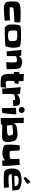

<svg xmlns="http://www.w3.org/2000/svg" viewBox="2491 -3464 977 5999"><g transform="rotate(90 2979.5 -464.5)"><path d="M679.7 -514.6Q679.7 -469.7 668 -427.7Q661.1 -426.8 627.4 -425.3Q593.8 -423.8 547.4 -421.4Q501 -418.9 447.8 -415.5Q394.5 -412.1 349.1 -408.2Q303.7 -404.3 272 -399.9Q240.2 -395.5 236.3 -391.6Q220.7 -377.9 212.9 -358.4Q205.1 -338.9 205.1 -319.3Q205.1 -307.6 207.5 -301.3Q210 -294.9 215.8 -287.1Q218.8 -284.2 236.3 -282.2Q253.9 -280.3 275.4 -279.3Q296.9 -278.3 315.4 -277.8Q334 -277.3 336.9 -277.3Q407.2 -277.3 477.5 -280.3Q547.9 -283.2 618.2 -288.1L626 -120.1Q528.3 -112.3 430.2 -105Q332 -97.7 233.4 -97.7Q228.5 -97.7 219.2 -97.7Q210 -97.7 199.2 -98.1Q188.5 -98.6 178.7 -99.6Q168.9 -100.6 165 -101.6Q144.5 -107.4 124.5 -114.7Q104.5 -122.1 86.9 -133.3Q69.3 -144.5 56.2 -160.2Q43 -175.8 37.1 -198.2Q33.2 -212.9 30.8 -236.8Q28.3 -260.7 27.3 -286.1Q26.4 -311.5 25.9 -335.9Q25.4 -360.4 25.4 -377Q25.4 -415 26.4 -448.2Q27.3 -481.4 37.1 -509.3Q46.9 -537.1 68.8 -559.1Q90.8 -581.1 131.8 -597.7Q150.4 -605.5 187.5 -609.9Q224.6 -614.3 265.1 -616.7Q305.7 -619.1 342.8 -620.1Q379.9 -621.1 400.4 -621.1Q468.8 -621.1 536.6 -618.2Q604.5 -615.2 672.9 -610.4Q675.8 -585.9 677.7 -562Q679.7 -538.1 679.7 -514.6Z M1470.7 -386.7Q1470.7 -378.9 1470.7 -371.6Q1470.7 -364.3 1469.7 -356.4Q1468.8 -342.8 1464.8 -311.5Q1460.9 -280.3 1454.1 -246.6Q1447.3 -212.9 1437.5 -184.6Q1427.7 -156.2 1416 -148.4Q1410.2 -144.5 1376.5 -141.6Q1342.8 -138.7 1294.4 -135.7Q1246.1 -132.8 1189.5 -130.9Q1132.8 -128.9 1081.5 -127.4Q1030.3 -126 991.7 -125Q953.1 -124 940.4 -124Q934.6 -124 920.4 -124Q906.2 -124 890.6 -124.5Q875 -125 861.3 -126Q847.7 -127 841.8 -128.9Q828.1 -133.8 814.5 -145Q800.8 -156.2 789.1 -170.4Q777.3 -184.6 768.1 -199.7Q758.8 -214.8 754.9 -228.5Q752 -239.3 750 -261.2Q748 -283.2 747.1 -307.1Q746.1 -331.1 745.6 -353.5Q745.1 -376 745.1 -387.7Q745.1 -406.2 746.1 -439Q747.1 -471.7 752 -505.9Q756.8 -540 766.1 -569.8Q775.4 -599.6 793 -611.3Q800.8 -616.2 822.3 -620.1Q843.8 -624 873 -627Q902.3 -629.9 935.5 -631.3Q968.8 -632.8 1000.5 -633.3Q1032.2 -633.8 1059.6 -633.8Q1086.9 -633.8 1103.5 -632.8Q1118.2 -631.8 1145.5 -631.3Q1172.9 -630.9 1206.5 -629.9Q1240.2 -628.9 1276.4 -626.5Q1312.5 -624 1343.8 -620.1Q1375 -616.2 1398.9 -609.9Q1422.9 -603.5 1430.7 -594.7Q1443.4 -581.1 1451.2 -553.7Q1459 -526.4 1463.4 -495.6Q1467.8 -464.8 1469.2 -435.1Q1470.7 -405.3 1470.7 -386.7ZM1263.7 -366.2Q1263.7 -377.9 1262.7 -393.6Q1261.7 -409.2 1259.8 -425.3Q1257.8 -441.4 1253.9 -456.5Q1250 -471.7 1244.1 -481.4Q1236.3 -494.1 1213.9 -501Q1191.4 -507.8 1164.6 -511.2Q1137.7 -514.6 1111.8 -515.6Q1085.9 -516.6 1073.2 -516.6Q1066.4 -516.6 1048.8 -516.1Q1031.2 -515.6 1012.2 -514.6Q993.2 -513.7 976.6 -511.2Q960 -508.8 955.1 -505.9Q946.3 -500 941.4 -487.8Q936.5 -475.6 934.1 -460.9Q931.6 -446.3 931.2 -432.1Q930.7 -418 930.7 -409.2Q930.7 -400.4 932.1 -377.4Q933.6 -354.5 936 -328.6Q938.5 -302.7 942.4 -281.2Q946.3 -259.8 952.1 -253.9Q959 -246.1 978 -241.2Q997.1 -236.3 1019 -232.9Q1041 -229.5 1061.5 -228Q1082 -226.6 1090.8 -226.6Q1106.4 -226.6 1127.9 -227.5Q1149.4 -228.5 1171.4 -232.4Q1193.4 -236.3 1212.9 -243.2Q1232.4 -250 1244.1 -261.7Q1251 -268.6 1254.9 -282.2Q1258.8 -295.9 1260.7 -311.5Q1262.7 -327.1 1263.2 -342.3Q1263.7 -357.4 1263.7 -366.2Z M2141.6 -290Q2141.6 -263.7 2141.6 -236.8Q2141.6 -210 2139.6 -183.6L1921.9 -169.9Q1925.8 -220.7 1928.2 -270.5Q1930.7 -320.3 1930.7 -372.1Q1930.7 -377 1930.7 -388.7Q1930.7 -400.4 1929.7 -413.6Q1928.7 -426.8 1927.7 -438.5Q1926.8 -450.2 1925.8 -455.1Q1920.9 -468.8 1915.5 -478.5Q1910.2 -488.3 1902.8 -494.1Q1895.5 -500 1884.8 -502.4Q1874 -504.9 1858.4 -504.9Q1846.7 -504.9 1828.6 -502.9Q1810.5 -501 1792 -497.1Q1773.4 -493.2 1756.8 -487.3Q1740.2 -481.4 1733.4 -473.6L1731.4 -185.5Q1729.5 -189.5 1720.2 -189.5Q1710.9 -189.5 1707 -189.5Q1677.7 -189.5 1646.5 -187Q1615.2 -184.6 1585.9 -180.7Q1573.2 -295.9 1563.5 -410.2Q1553.7 -524.4 1541 -639.6Q1560.5 -640.6 1580.1 -641.1Q1599.6 -641.6 1619.1 -641.6Q1644.5 -641.6 1670.4 -640.1Q1696.3 -638.7 1721.7 -637.7L1728.5 -562.5Q1755.9 -607.4 1802.7 -637.7Q1849.6 -668 1903.3 -668Q1930.7 -668 1960 -665Q1989.3 -662.1 2016.1 -653.3Q2043 -644.5 2066.9 -628.9Q2090.8 -613.3 2107.4 -588.9Q2115.2 -577.1 2120.6 -554.2Q2126 -531.2 2129.9 -502.4Q2133.8 -473.6 2136.2 -441.4Q2138.7 -409.2 2139.6 -379.9Q2140.6 -350.6 2141.1 -326.7Q2141.6 -302.7 2141.6 -290Z M2721.7 -172.9 2705.1 -1Q2673.8 1 2642.6 2.4Q2611.3 3.9 2580.1 3.9Q2563.5 3.9 2536.1 2.9Q2508.8 2 2479.5 -0.5Q2450.2 -2.9 2423.8 -7.3Q2397.5 -11.7 2381.8 -18.6Q2358.4 -29.3 2343.3 -46.9Q2328.1 -64.5 2318.4 -85.4Q2308.6 -106.4 2302.7 -130.4Q2296.9 -154.3 2293.9 -177.7Q2291 -200.2 2289.6 -226.1Q2288.1 -252 2287.6 -279.3Q2287.1 -306.6 2287.1 -332.5Q2287.1 -358.4 2287.1 -380.9V-410.2H2226.6Q2230.5 -454.1 2231 -497.1Q2231.4 -540 2235.4 -584L2293.9 -582V-726.6Q2349.6 -715.8 2404.8 -715.3Q2460 -714.8 2515.6 -710.9L2513.7 -561.5L2595.7 -556.6Q2595.7 -549.8 2596.2 -543.9Q2596.7 -538.1 2596.7 -531.2Q2596.7 -503.9 2592.3 -478Q2587.9 -452.1 2581.1 -425.8H2509.8Q2507.8 -380.9 2506.8 -335.9Q2505.9 -291 2505.9 -246.1Q2505.9 -224.6 2507.3 -207.5Q2508.8 -190.4 2515.1 -178.7Q2521.5 -167 2536.1 -161.1Q2550.8 -155.3 2577.1 -155.3Q2613.3 -155.3 2649.4 -160.2Q2685.5 -165 2721.7 -172.9Z M3292 -412.1V-389.6L3103.5 -380.9Q3106.4 -393.6 3106.4 -410.2Q3106.4 -434.6 3099.6 -441.9Q3092.8 -449.2 3069.3 -449.2Q3036.1 -449.2 2996.1 -437.5Q2956.1 -425.8 2925.8 -415Q2920.9 -372.1 2918 -329.1Q2915 -286.1 2915 -243.2Q2915 -195.3 2915.5 -147.9Q2916 -100.6 2917 -52.7L2749 -42Q2744.1 -104.5 2739.3 -166.5Q2734.4 -228.5 2730.5 -291Q2725.6 -374 2717.8 -456.5Q2710 -539.1 2702.1 -623Q2757.8 -619.1 2813 -611.8Q2868.2 -604.5 2923.8 -593.8L2918.9 -511.7Q2948.2 -535.2 2975.1 -552.2Q3002 -569.3 3029.8 -581.1Q3057.6 -592.8 3088.9 -598.1Q3120.1 -603.5 3158.2 -603.5Q3183.6 -603.5 3210.9 -598.1Q3238.3 -592.8 3257.8 -573.2Q3267.6 -562.5 3274.4 -541Q3281.2 -519.5 3285.2 -495.6Q3289.1 -471.7 3290.5 -448.7Q3292 -425.8 3292 -412.1Z M3512.7 -653.3Q3512.7 -633.8 3504.4 -616.7Q3496.1 -599.6 3481.9 -586.9Q3467.8 -574.2 3450.2 -566.9Q3432.6 -559.6 3415 -559.6Q3395.5 -559.6 3378.4 -568.4Q3361.3 -577.1 3348.6 -590.8Q3335.9 -604.5 3329.1 -622.6Q3322.3 -640.6 3322.3 -659.2Q3322.3 -677.7 3329.6 -693.8Q3336.9 -710 3349.1 -721.7Q3361.3 -733.4 3377.4 -740.2Q3393.6 -747.1 3412.1 -747.1Q3430.7 -747.1 3448.7 -739.7Q3466.8 -732.4 3481 -719.2Q3495.1 -706.1 3503.9 -689Q3512.7 -671.9 3512.7 -653.3ZM3552.7 -487.3Q3547.9 -435.5 3544.9 -384.8Q3542 -334 3539.1 -283.2Q3535.2 -223.6 3525.9 -165Q3516.6 -106.4 3504.9 -47.9L3355.5 -32.2Q3355.5 -63.5 3356 -93.8Q3356.4 -124 3356.4 -155.3Q3356.4 -235.4 3353.5 -315.4Q3350.6 -395.5 3347.7 -475.6Q3399.4 -477.5 3449.7 -481.4Q3500 -485.4 3552.7 -487.3Z M4419.9 -203.1Q4419.9 -150.4 4396.5 -107.4Q4373 -64.5 4320.3 -47.9Q4312.5 -45.9 4288.1 -44.4Q4263.7 -43 4235.4 -42.5Q4207 -42 4181.6 -42Q4156.2 -42 4148.4 -42Q4079.1 -42 4010.3 -43Q3941.4 -43.9 3873 -45.9L3868.2 -3.9Q3818.4 -3.9 3767.6 -2Q3716.8 0 3666 2.9Q3667 -72.3 3667.5 -146.5Q3668 -220.7 3668 -295.9Q3668 -403.3 3664.6 -509.3Q3661.1 -615.2 3658.2 -721.7L3824.2 -714.8Q3823.2 -702.1 3823.2 -689Q3823.2 -675.8 3823.2 -662.1Q3823.2 -597.7 3825.7 -533.7Q3828.1 -469.7 3828.1 -405.3Q3843.8 -433.6 3871.1 -459Q3898.4 -484.4 3928.7 -492.2Q3956.1 -499 3991.2 -504.9Q4026.4 -510.7 4063 -515.1Q4099.6 -519.5 4135.7 -521.5Q4171.9 -523.4 4200.2 -523.4Q4220.7 -523.4 4245.6 -518.1Q4270.5 -512.7 4294.9 -502.9Q4319.3 -493.2 4339.4 -479Q4359.4 -464.8 4371.1 -446.3Q4380.9 -429.7 4390.1 -397Q4399.4 -364.3 4405.8 -327.6Q4412.1 -291 4416 -256.8Q4419.9 -222.7 4419.9 -203.1ZM4214.8 -264.6Q4214.8 -274.4 4212.4 -290Q4210 -305.7 4205.6 -321.8Q4201.2 -337.9 4195.3 -352.1Q4189.5 -366.2 4181.6 -373Q4177.7 -377 4168.9 -378.4Q4160.2 -379.9 4150.9 -380.9Q4141.6 -381.8 4132.3 -381.8Q4123 -381.8 4118.2 -381.8Q4109.4 -381.8 4090.8 -380.9Q4072.3 -379.9 4048.8 -378.4Q4025.4 -377 3999.5 -374.5Q3973.6 -372.1 3951.2 -369.1Q3928.7 -366.2 3912.1 -362.8Q3895.5 -359.4 3889.6 -355.5L3901.4 -192.4Q3926.8 -192.4 3966.3 -192.9Q4005.9 -193.4 4048.3 -195.8Q4090.8 -198.2 4130.4 -203.1Q4169.9 -208 4193.4 -217.8Q4210 -224.6 4212.4 -236.3Q4214.8 -248 4214.8 -264.6Z M5164.1 -49.8 4999 -43 4987.3 -141.6Q4968.8 -116.2 4942.9 -98.6Q4917 -81.1 4887.2 -70.3Q4857.4 -59.6 4825.7 -55.2Q4793.9 -50.8 4763.7 -50.8Q4740.2 -50.8 4705.6 -54.7Q4670.9 -58.6 4635.3 -65.9Q4599.6 -73.2 4569.3 -85Q4539.1 -96.7 4525.4 -112.3Q4514.6 -124 4509.3 -149.9Q4503.9 -175.8 4502 -205.1Q4500 -234.4 4500 -261.7Q4500 -289.1 4500 -305.7Q4500 -378.9 4505.9 -450.2Q4511.7 -521.5 4522.5 -591.8Q4549.8 -594.7 4581.1 -594.7Q4606.4 -594.7 4631.8 -591.3Q4657.2 -587.9 4682.6 -583Q4682.6 -578.1 4683.6 -554.7Q4684.6 -531.2 4686 -499Q4687.5 -466.8 4689.5 -430.2Q4691.4 -393.6 4693.8 -362.3Q4696.3 -331.1 4699.7 -309.1Q4703.1 -287.1 4707 -285.2Q4721.7 -276.4 4739.3 -275.4Q4756.8 -274.4 4773.4 -274.4Q4785.2 -274.4 4810.1 -275.9Q4835 -277.3 4861.3 -280.8Q4887.7 -284.2 4910.2 -289.6Q4932.6 -294.9 4940.4 -302.7Q4943.4 -305.7 4944.8 -321.3Q4946.3 -336.9 4946.8 -355.5Q4947.3 -374 4947.8 -390.1Q4948.2 -406.2 4948.2 -409.2Q4948.2 -453.1 4946.3 -496.1Q4944.3 -539.1 4942.4 -583L5131.8 -591.8Q5137.7 -523.4 5142.6 -455.6Q5147.5 -387.7 5155.3 -319.3Q5158.2 -296.9 5158.7 -273.4Q5159.2 -250 5160.2 -226.6Q5162.1 -182.6 5162.6 -138.7Q5163.1 -94.7 5164.1 -49.8Z M5933.6 -362.3Q5805.7 -355.5 5678.7 -351.1Q5551.8 -346.7 5423.8 -341.8Q5422.9 -337.9 5422.9 -334Q5422.9 -330.1 5422.9 -326.2Q5422.9 -293 5438 -275.4Q5453.1 -257.8 5475.6 -250.5Q5498 -243.2 5525.4 -242.2Q5552.7 -241.2 5576.2 -241.2Q5641.6 -241.2 5707 -245.6Q5772.5 -250 5838.9 -254.9L5846.7 -99.6Q5782.2 -96.7 5718.3 -94.7Q5654.3 -92.8 5589.8 -92.8Q5576.2 -92.8 5539.6 -93.3Q5502.9 -93.8 5461.4 -96.2Q5419.9 -98.6 5383.8 -102.5Q5347.7 -106.4 5335.9 -113.3Q5305.7 -130.9 5288.6 -158.2Q5271.5 -185.5 5262.2 -217.8Q5252.9 -250 5249.5 -283.7Q5246.1 -317.4 5245.1 -348.6Q5244.1 -353.5 5244.6 -358.9Q5245.1 -364.3 5245.1 -369.1Q5245.1 -420.9 5256.3 -465.3Q5267.6 -509.8 5297.9 -551.8Q5318.4 -581.1 5358.4 -600.6Q5398.4 -620.1 5445.3 -631.3Q5492.2 -642.6 5539.1 -647Q5585.9 -651.4 5620.1 -651.4Q5650.4 -651.4 5694.3 -646Q5738.3 -640.6 5781.7 -627.9Q5825.2 -615.2 5860.4 -595.2Q5895.5 -575.2 5908.2 -545.9Q5910.2 -540 5912.6 -525.9Q5915 -511.7 5918 -493.7Q5920.9 -475.6 5923.3 -455.1Q5925.8 -434.6 5927.7 -416Q5929.7 -397.5 5931.2 -382.8Q5932.6 -368.2 5933.6 -362.3ZM5800.8 -433.6Q5794.9 -476.6 5778.8 -501.5Q5762.7 -526.4 5738.8 -538.6Q5714.8 -550.8 5684.1 -554.2Q5653.3 -557.6 5618.2 -557.6Q5606.4 -557.6 5588.9 -557.1Q5571.3 -556.6 5553.7 -554.2Q5536.1 -551.8 5520.5 -546.9Q5504.9 -542 5496.1 -533.2Q5489.3 -527.3 5484.9 -517.1Q5480.5 -506.8 5477.5 -495.1Q5474.6 -483.4 5473.1 -472.2Q5471.7 -460.9 5471.7 -453.1Q5471.7 -437.5 5474.6 -422.9ZM5730.5 -835.9Q5706.1 -815.4 5684.1 -798.3Q5662.1 -781.2 5639.6 -766.6Q5617.2 -752 5593.3 -738.3Q5569.3 -724.6 5541 -709L5504.9 -763.7Q5522.5 -781.2 5538.6 -798.8Q5554.7 -816.4 5570.3 -835.9Q5590.8 -862.3 5614.3 -885.7Q5637.7 -909.2 5661.1 -932.6Z"/></g></svg>

Font: Slackey
Style: Regular
Weight: 400
Designer: Squid
Foundry: Font Diner, Inc DBA Sideshow
Version: Version 1.000